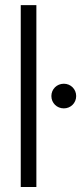

<svg xmlns="http://www.w3.org/2000/svg" viewBox="-20 -748 326 768"><path d="M125.5 -727.5H63V0H125.5ZM235.4 -314.5C262.7 -314.5 284.7 -335.9 284.7 -363.8C284.7 -391.6 262.7 -413.1 235.4 -413.1C207.5 -413.1 185.5 -391.6 185.5 -363.8C185.5 -335.9 207.5 -314.5 235.4 -314.5Z"/></svg>

Font: Raveo Display Display Light
Style: Regular
Weight: 300
Designer: Jakub Foglar, Rasmus Andersson (Inter)
Foundry: Jakubfoglar.com
Version: Version 1.100;Glyphs 3.2.3 (3260)